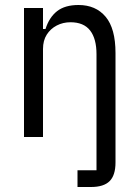

<svg xmlns="http://www.w3.org/2000/svg" viewBox="-20 -548 553 768"><path d="M290 200V133H366V-331Q366 -393 340.5 -426Q315 -459 262 -459Q232 -459 207 -446Q182 -433 167 -409.5Q152 -386 152 -352V0H76V-516H152V-432H162Q177 -479 208.5 -503.5Q240 -528 294 -528Q363 -528 402.5 -481Q442 -434 442 -336V102Q442 153 418.5 176.5Q395 200 344 200Z"/></svg>

Font: IBM Plex Sans Condensed
Style: Regular
Weight: 400
Width: 3
Designer: Mike Abbink, Paul van der Laan, Pieter van Rosmalen
Foundry: Bold Monday
Version: Version 3.201